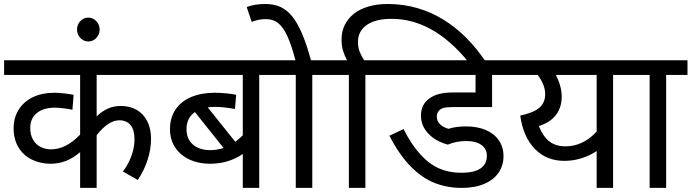

<svg xmlns="http://www.w3.org/2000/svg" viewBox="-20 -916 3372 936"><path d="M776.9 -622.1V-550.8H451.2V-348.6Q476.1 -373 504.9 -386.2Q533.7 -399.4 569.3 -399.4Q611.8 -399.4 645 -381.1Q678.2 -362.8 697.3 -326.2Q716.3 -289.6 716.3 -239.3Q716.3 -188.5 699.5 -136.5Q682.6 -84.5 651.4 -38.6L579.1 -80.1Q604.5 -112.3 620.1 -154.5Q635.7 -196.8 635.7 -237.3Q635.7 -283.2 616.2 -306.4Q596.7 -329.6 561.5 -329.6Q534.7 -329.6 506.8 -311Q479 -292.5 451.2 -256.8V0H370.6V-174.3Q335.9 -144.5 300.5 -131.1Q265.1 -117.7 226.1 -117.7Q176.8 -117.7 135 -138.2Q93.3 -158.7 69.8 -198Q46.4 -237.3 46.4 -290Q46.4 -342.3 71.3 -381.8Q96.2 -421.4 141.1 -442.6Q186 -463.9 244.1 -463.9Q263.7 -463.9 291.5 -460.9Q319.3 -458 338.9 -453.6L333 -380.9Q315.9 -384.8 291.5 -387.9Q267.1 -391.1 248.5 -391.1Q191.4 -391.1 159.4 -364.7Q127.4 -338.4 127.4 -292.5Q127.4 -257.8 141.6 -234.1Q155.8 -210.4 178.7 -199.2Q201.7 -188 228 -188Q264.2 -188 299.1 -205.1Q334 -222.2 370.6 -259.8V-550.8H0V-622.1ZM370.6 -622.1Z M410.6 -830.1Q425.3 -830.1 437.7 -822.5Q450.2 -814.9 458 -801.3Q465.8 -787.6 465.8 -772Q465.8 -755.9 457.8 -742.2Q449.7 -728.5 437.3 -721.2Q424.8 -713.9 410.6 -713.9Q396 -713.9 383.5 -721.4Q371.1 -729 363.3 -742.4Q355.5 -755.9 355.5 -772Q355.5 -787.6 363 -801.3Q370.6 -814.9 383.3 -822.5Q396 -830.1 410.6 -830.1ZM370.6 -622.1Z M1347.7 -622.1V-550.8H1243.7V0H1163.6V-165Q1125.5 -140.1 1086.2 -128.9Q1046.9 -117.7 1002.9 -117.7Q947.3 -117.7 902.8 -138.7Q858.4 -159.7 833.5 -198Q808.6 -236.3 808.6 -286.1Q808.6 -341.8 835.7 -382.1Q862.8 -422.4 912.4 -443.1Q961.9 -463.9 1026.9 -463.9Q1051.8 -463.9 1084.7 -460.7Q1117.7 -457.5 1131.3 -453.6L1125.5 -384.8Q1066.4 -395 1029.8 -395Q1009.8 -395 992.7 -392.6L1127 -224.6Q1143.1 -236.3 1163.6 -256.3V-550.8H762.2V-622.1ZM1069.8 -194.8 930.2 -369.6Q889.2 -340.8 889.2 -286.6Q889.2 -252.4 904.8 -229.2Q920.4 -206.1 946.3 -195.1Q972.2 -184.1 1003.9 -184.1Q1039.1 -184.1 1069.8 -194.8Z M1606.4 -550.8H1502.4V0H1421.9V-550.8H1333V-622.1H1606.4ZM1422.4 -614.7Q1400.9 -696.8 1380.6 -740.5Q1360.4 -784.2 1335.9 -803.5Q1311.5 -822.8 1276.4 -822.8Q1259.3 -822.8 1243.7 -820.1Q1228 -817.4 1207 -809.1L1182.6 -881.8Q1204.6 -889.6 1226.3 -893.1Q1248 -896.5 1273.4 -896.5Q1315.9 -896.5 1347.4 -882.1Q1378.9 -867.7 1404.5 -836.2Q1430.2 -804.7 1453.1 -750.5Q1476.1 -696.3 1498 -614.7ZM1421.9 -622.1Z M2262.7 -614.7Q2177.7 -719.2 2084.2 -771.7Q1990.7 -824.2 1888.7 -824.2Q1850.1 -824.2 1819.8 -816.7Q1789.6 -809.1 1768.6 -794.7Q1747.6 -780.3 1736.3 -759.5Q1725.1 -738.8 1725.1 -712.4Q1725.1 -683.1 1734.4 -661.1Q1743.7 -639.2 1755.4 -622.1H1865.2V-550.8H1761.2V0H1680.7V-550.8H1591.8V-622.1H1671.9Q1659.7 -644.5 1652.3 -668.7Q1645 -692.9 1645 -723.1Q1645 -762.7 1660.9 -794.7Q1676.8 -826.7 1705.8 -849.4Q1734.9 -872.1 1776.4 -884.3Q1817.9 -896.5 1869.1 -896.5Q1947.3 -896.5 2015.9 -876.2Q2084.5 -856 2144 -818.8Q2203.6 -781.7 2254.6 -730Q2305.7 -678.2 2348.1 -614.7Z M2163.1 -210.9Q2101.6 -228 2066.9 -265.9Q2032.2 -303.7 2032.2 -352.1Q2032.2 -381.3 2043 -401.9Q2053.7 -422.4 2074.2 -436.8Q2094.7 -451.2 2122.3 -458.3Q2149.9 -465.3 2192.4 -465.3H2298.3V-550.8H1850.6V-622.1H2492.7V-550.8H2378.9V-394H2189.9Q2158.7 -394 2143.3 -390.1Q2127.9 -386.2 2118.7 -375Q2109.4 -363.8 2109.4 -346.7Q2109.4 -326.2 2125 -310.5Q2140.6 -294.9 2166.5 -288.1Q2202.6 -299.8 2252.9 -299.8Q2305.2 -299.8 2346.4 -283Q2387.7 -266.1 2411.1 -232.9Q2434.6 -199.7 2434.6 -154.3Q2434.6 -109.9 2410.9 -74.7Q2387.2 -39.6 2341.3 -19.8Q2295.4 0 2231.4 0Q2158.7 0 2097.4 -24.7Q2036.1 -49.3 1981.2 -105.5Q1926.3 -161.6 1878.4 -254.4L1947.3 -286.6Q1986.8 -209 2030.5 -161.9Q2074.2 -114.7 2122.3 -94.2Q2170.4 -73.7 2228.5 -73.7Q2291 -73.7 2322.3 -94.7Q2353.5 -115.7 2353.5 -157.2Q2353.5 -190.4 2326.7 -209.5Q2299.8 -228.5 2253.9 -228.5Q2230 -228.5 2206.5 -224.1Q2183.1 -219.7 2163.1 -210.9ZM2298.3 -622.1ZM2232.4 0Z M2888.7 -179.7Q2854.5 -156.7 2814.2 -144.3Q2773.9 -131.8 2731 -131.8Q2644.5 -131.8 2587.6 -189.9Q2530.8 -248 2516.1 -352.5Q2580.6 -366.2 2609.1 -390.6Q2637.7 -415 2637.7 -457Q2637.7 -502.4 2601.1 -550.8H2478V-622.1H3072.8V-550.8H2968.8V0H2888.7ZM2606.9 -301.3Q2627 -251 2658 -226.8Q2689 -202.6 2736.8 -202.6Q2778.8 -202.6 2817.1 -220.5Q2855.5 -238.3 2888.7 -274.9V-550.8H2689.5Q2703.1 -525.4 2710.7 -498.3Q2718.3 -471.2 2718.3 -445.3Q2718.3 -392.6 2690.2 -355.7Q2662.1 -318.8 2606.9 -301.3ZM2516.1 -281.2Z M3331.5 -550.8H3227.5V0H3147V-550.8H3058.1V-622.1H3331.5Z"/></svg>

Font: Noto Sans Devanagari UI
Style: Regular
Weight: 400
Designer: Monotype Design Team
Foundry: Monotype Imaging Inc.
Version: Version 1.06